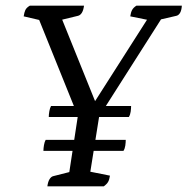

<svg xmlns="http://www.w3.org/2000/svg" viewBox="-20 -661 665 681"><path d="M153 -246Q153 -255 155 -266.5Q157 -278 161 -285H445Q445 -276 443.5 -265Q442 -254 437 -246ZM134 -126Q134 -135 136 -146.5Q138 -158 142 -165H426Q426 -156 424.5 -145Q423 -134 418 -126ZM286 -176 113 -605 137 -586 64 -603Q66 -617 70 -625.5Q74 -634 86 -641H278Q276 -625 270.5 -616Q265 -607 257 -605L183 -587L193 -610L325 -283L303 -280L511 -606L516 -588L442 -603Q444 -617 448.5 -625.5Q453 -634 464 -641H625Q624 -625 619 -616Q614 -607 606 -605L541 -590L563 -611ZM148 0Q150 -16 155.5 -25Q161 -34 168 -36L239 -54L223 -32L260 -275H336L298 -37L285 -55L370 -38Q368 -24 363.5 -16Q359 -8 348 0Z"/></svg>

Font: Petrona
Style: Italic
Weight: 400
Italic angle: -9°
Designer: Ringo R. Seeber
Foundry: Ringo R. Seeber
Version: Version 2.001; ttfautohint (v1.8.3)